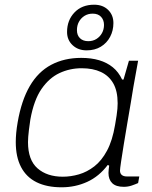

<svg xmlns="http://www.w3.org/2000/svg" viewBox="-20 -784 644 816"><path d="M242 12Q179 12 135.5 -9.5Q92 -31 69.5 -74Q47 -117 47 -180Q47 -199 49 -220Q51 -241 55 -264Q71 -357 106.5 -418Q142 -479 197.5 -508.5Q253 -538 325 -538Q368 -538 401.5 -528Q435 -518 459.5 -498Q484 -478 499 -446H505L528 -526H567L547 -415Q543 -389 536 -348Q529 -307 521 -260Q513 -213 506 -170Q499 -127 494.5 -96.5Q490 -66 490 -59Q490 -47 497.5 -40.5Q505 -34 520 -34H572L567 -6Q556 -1 540 4.5Q524 10 506 10Q473 10 457 -5.5Q441 -21 441 -49Q441 -56 442 -64Q443 -72 444 -80L438 -83Q401 -34 350.5 -11Q300 12 242 12ZM247 -33Q281 -33 315.5 -43Q350 -53 381 -77Q412 -101 435 -144Q458 -187 469 -253Q473 -276 475.5 -292.5Q478 -309 479 -321.5Q480 -334 480 -345Q480 -397 461.5 -429.5Q443 -462 409 -478Q375 -494 327 -494Q277 -494 233 -473.5Q189 -453 156.5 -406Q124 -359 109 -276Q105 -250 103 -232.5Q101 -215 100 -203Q99 -191 99 -180Q99 -104 139.5 -68.5Q180 -33 247 -33ZM348 -570Q312 -570 288.5 -592Q265 -614 265 -648Q265 -698 296.5 -731Q328 -764 380 -764Q417 -764 439.5 -742Q462 -720 462 -686Q462 -654 448 -627.5Q434 -601 408.5 -585.5Q383 -570 348 -570ZM355 -609Q375 -609 390 -618.5Q405 -628 413.5 -643.5Q422 -659 422 -678Q422 -699 409.5 -712.5Q397 -726 374 -726Q354 -726 339 -716.5Q324 -707 315.5 -691.5Q307 -676 307 -656Q307 -634 320 -621.5Q333 -609 355 -609Z"/></svg>

Font: Archivo SemiExpanded Thin
Style: Italic
Weight: 250
Width: 6
Italic angle: -10°
Designer: Hector Gatti
Foundry: Omnibus-Type
Version: Version 2.001